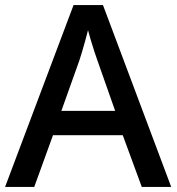

<svg xmlns="http://www.w3.org/2000/svg" viewBox="-20 -737 696 757"><path d="M539 0 464 -204H189L115 0H0L270 -717H386L655 0ZM364 -499Q360 -510 352.5 -532.5Q345 -555 338 -579Q331 -603 327 -618Q322 -598 315.5 -574.5Q309 -551 303 -531Q297 -511 293 -499L222 -300H434Z"/></svg>

Font: Noto Sans NKo Unjoined Medium
Style: Regular
Weight: 500
Designer: Monotype Design Team
Foundry: Monotype Imaging Inc.
Version: Version 2.004